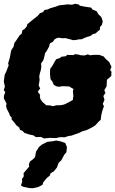

<svg xmlns="http://www.w3.org/2000/svg" viewBox="-34 -711 612 1018"><path d="M199 23 183 15 156 16 144 7 121 2 96 -6 84 -18 72 -22 68 -35 51 -48 47 -55 27 -79 28 -88 19 -97 14 -111 2 -134 -2 -150 1 -161 -14 -190 -13 -204 -6 -222 -14 -234 -8 -252 -14 -279 -9 -315 -2 -329 12 -365 9 -375 17 -401 20 -415 24 -438 28 -449 38 -463 42 -483 51 -495 71 -525 81 -532 85 -551 95 -556 108 -571 111 -583 126 -595 143 -609 166 -627 178 -641 194 -647 202 -658 219 -661 231 -667 259 -675 281 -683 311 -686 322 -688 348 -686 365 -691 384 -687 389 -681 414 -676 433 -673 449 -671 457 -660 479 -651 488 -635 502 -622 506 -613 511 -597 506 -579 496 -567V-554L485 -545L473 -534L458 -530L445 -520L430 -516L412 -509L400 -503L381 -502L369 -499L353 -498L340 -502L327 -505L318 -508L308 -509L298 -508L285 -510L275 -511L265 -508L255 -502L247 -490L232 -482L228 -472L226 -463L219 -451L213 -440L205 -429L201 -411L196 -392L184 -375L185 -356L182 -337L177 -322L174 -304L176 -288L174 -274L171 -258L179 -242L167 -226L170 -219L179 -208L177 -202L180 -186L190 -172L196 -166L207 -157L210 -153L232 -152L246 -148L267 -153H285L299 -155L311 -159L327 -167L340 -174L353 -182V-191L355 -200L354 -212L353 -222V-231L356 -239L345 -245L335 -252L327 -253L298 -254L278 -251L266 -253L251 -261L244 -278L234 -291L231 -318L232 -346L243 -361L257 -386L264 -397L283 -403L291 -410L315 -413L322 -420L355 -419L365 -424L379 -422L395 -418L415 -417L432 -423L443 -418L462 -420H492L515 -412L526 -399L545 -382L557 -357L550 -339L557 -331L556 -308L533 -288L531 -253L519 -233L525 -218L514 -202L520 -182L511 -160L517 -148L508 -122L503 -100L500 -76L487 -64L472 -47L453 -35L425 -21L403 -15L387 -7L367 0L345 8L326 11L310 17L286 16L263 21L230 20ZM140 287 121 286 88 279 77 272 84 252 82 239 92 224 91 207 121 172 119 161 125 145 139 135 152 122 157 93 173 68 189 55 217 41 245 38 264 34 289 39 312 47 321 69 318 96 307 109 291 139 277 152 268 177 252 197 234 208 230 220 214 233 196 255 191 269 168 281Z"/></svg>

Font: Winky Rough ExtraBold
Style: Italic
Weight: 800
Italic angle: -8.97852°
Designer: Simon Atzbach
Foundry: typofactur
Version: Version 1.206; ttfautohint (v1.8.4.7-5d5b)